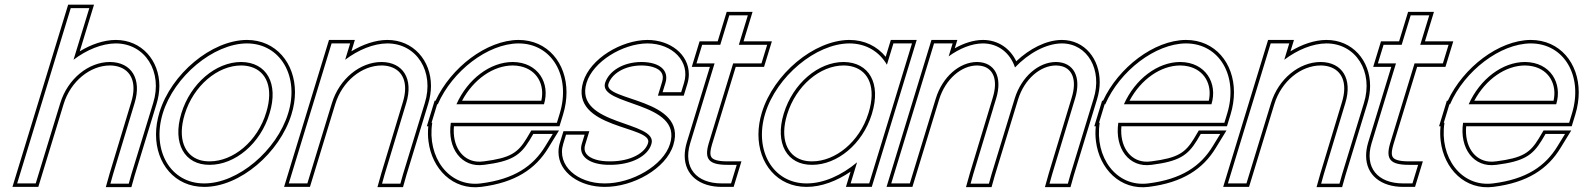

<svg xmlns="http://www.w3.org/2000/svg" viewBox="-20 -770 6820 827"><path d="M546.1 -20 534.6 21H455.6L466.8 -19L559.7 -326C591.5 -430 546.5 -502 453.8 -503C360.8 -503 271.5 -430 239.7 -326L227.4 -286L146.1 -20L133.9 20H53.9L66.1 -20L147.4 -286L159.7 -326L272.5 -695L284.7 -735H364.7L352.5 -695L296.7 -512.6C353.2 -555.4 418.5 -582.5 478.2 -583C605.2 -583 681.9 -461 639.7 -326ZM560.5 -15.8 654 -321.6C662.3 -348.2 666.3 -374.7 666.4 -399.9C666.4 -509.5 590.5 -598 478.2 -598C426.5 -597.6 372.8 -578.8 323.5 -549L385 -750H273.6L33.6 35H145L254 -321.6C284.2 -420.4 368.8 -488 453.7 -488C467.3 -487.9 479.8 -486 490.6 -482.7C544.6 -466.5 570.6 -413.1 545.3 -330.3L452.4 -23.2L435.8 36H545.9Z M681.2 -282C729.8 -441 898.9 -582 1043.2 -583C1188.2 -583 1270.5 -440 1221.2 -282C1172.3 -122 1004.6 21 858.9 20C713.9 20 632.3 -122 681.2 -282ZM761.2 -282C721.5 -152 775 -59 883.3 -60C992.3 -60 1102.2 -151 1141.2 -282C1180.7 -411 1128.5 -502 1018.8 -503C909.8 -503 800.7 -411 761.2 -282ZM666.9 -286.4C656.9 -253.6 652 -221.4 652 -190.8C651.8 -65.3 733 35 858.8 35C1013.3 36.1 1185 -112.3 1235.5 -277.5C1245.7 -310 1250.5 -342 1250.6 -372.6C1250.7 -497.2 1169.2 -598 1043.2 -598C890.3 -596.9 717.2 -451 666.9 -286.4ZM775.6 -277.6C813.5 -401.7 918.3 -488 1018.7 -488C1034.2 -487.9 1048.5 -485.7 1061 -481.9C1127.4 -461.9 1159 -391.5 1126.9 -286.3C1089.3 -160.2 984.1 -75 883.3 -75C867.3 -74.9 853.1 -76.9 840.4 -80.7C775.6 -100.5 743.3 -172.2 775.6 -277.6Z M1466.7 -512.6C1523.2 -555.4 1588.5 -582.5 1648.2 -583C1775.2 -583 1851.9 -461 1809.7 -326L1716.1 -20L1704.6 21H1625.6L1636.8 -19L1729.7 -326C1761.5 -430 1716.5 -502 1623.8 -503C1530.8 -503 1441.5 -430 1409.7 -326L1397.4 -286L1316.1 -20L1303.9 20H1223.9L1236.1 -20L1317.4 -286L1329.7 -326L1396 -543L1408.2 -583H1488.2L1476 -543ZM1493.5 -549 1508.5 -598H1397.1L1203.6 35H1315L1424 -321.6C1454.2 -420.4 1538.8 -488 1623.7 -488C1637.3 -487.9 1649.8 -486 1660.6 -482.7C1714.6 -466.5 1740.6 -413.1 1715.3 -330.3L1622.4 -23.2L1605.8 36H1715.9L1730.5 -15.8L1824 -321.6C1832.3 -348.2 1836.3 -374.7 1836.4 -399.9C1836.4 -509.5 1760.5 -598 1648.2 -598C1596.5 -597.6 1542.8 -578.8 1493.5 -549Z M1946.1 -321H2323.1C2350.7 -411 2298.5 -502 2188.8 -503C2091.3 -503 1994.6 -429.5 1946.1 -321ZM1841.8 -241H1838.7L1850.9 -281L1863.1 -321H1865.7C1928.3 -464.5 2081 -582.1 2213.2 -583C2358.2 -583 2439.8 -441 2390.9 -281L2378.7 -241H2338.7H1921.8C1905.7 -130.8 1968.1 -46.6 2064.3 -60H2065.3C2182.9 -75 2220.6 -100 2260.4 -165L2277 -193H2361L2329.1 -141C2276.5 -54 2194.4 2 2050.9 20C1912.5 37.4 1818.9 -94.1 1841.8 -241ZM1970.1 -336C2019.4 -428.7 2105.3 -488 2188.7 -488C2200.6 -487.9 2211.9 -486.6 2222.2 -484.3C2293.9 -468.5 2327.1 -404.4 2311.6 -336ZM1824.8 -226C1822.6 -203.4 1822.9 -182.3 1825.6 -161.3C1840.3 -43.3 1929.7 50.4 2052.8 34.9C2199.5 16.5 2286.9 -42.3 2341.9 -133.2L2387.8 -208H2268.5L2247.6 -172.7C2210.1 -111.6 2178.4 -89.7 2064.4 -75H2063.3L2062.3 -74.9C2052.6 -73.5 2043.5 -73.3 2034.8 -74C1970.3 -79.4 1927.6 -140.8 1935.2 -226H2389.8L2405.3 -276.6C2415.3 -309.4 2420.1 -341.6 2420.1 -372.2C2420.3 -497.7 2339.2 -598 2213.2 -598C2075.3 -597 1922.3 -478.6 1856 -336H1852L1818.4 -226Z M2926.3 -413 2914 -373H2834L2846.3 -413C2862.2 -465 2824.5 -502 2743.8 -503C2663.8 -503 2602.9 -464 2586.3 -413C2555.7 -313 2923.1 -334 2865.9 -150C2837.4 -57 2701.6 21 2583.9 20C2466.9 20 2377.4 -57 2405.9 -150L2418.1 -190H2498.1L2485.9 -150C2470.3 -99 2516 -59 2608.3 -60C2701.3 -60 2771 -98 2785.9 -150C2816.4 -250 2450.4 -227 2506.3 -413C2534.4 -505 2661.9 -582 2768.2 -583C2876.2 -583 2954.4 -505 2926.3 -413ZM2940.6 -408.6C2944.9 -422.7 2947 -436.7 2947 -450.2C2947.2 -535.9 2866.8 -598 2768.2 -598C2656.3 -596.9 2522.7 -518.2 2491.9 -417.3C2430.7 -213.5 2794.3 -228.9 2771.5 -154.3C2759.5 -112.3 2698.7 -75 2608.3 -75C2583.3 -74.7 2562.6 -77.6 2546.1 -82.6C2504.2 -95.3 2492 -118.7 2500.2 -145.6L2518.4 -205H2407L2391.5 -154.4C2387.5 -141.3 2385.6 -128.4 2385.5 -115.7C2385.4 -26.8 2477.4 35 2583.8 35C2706.3 36 2849 -43.4 2880.2 -145.5C2942.8 -346.8 2578 -334.8 2600.6 -408.5C2614.4 -450.9 2668.1 -488 2743.7 -488C2762.3 -487.8 2778.5 -485.4 2791.3 -481.6C2829.7 -470.2 2841.3 -448.1 2831.9 -417.4L2813.8 -358H2925.1Z M3137.9 -497 3032.5 -152C3012.7 -84 3033.3 -60 3113.3 -60H3153.3L3128.9 20H3088.9C2978.9 20 2921.7 -48 2952.5 -152L3057.9 -497H3019.9H2979.9L3004.4 -577H3044.4H3082.4L3109 -664L3121.2 -704H3201.2L3189 -664L3162.4 -577H3244.4H3284.4L3259.9 -497H3219.9ZM3149 -482H3271L3304.7 -592H3182.7L3221.5 -719H3110.1L3071.3 -592H2993.3L2959.7 -482H3037.7L2938.1 -156.3C2932.2 -136.3 2929.3 -117.5 2929.2 -99.7C2928.9 -15.9 2993.4 35 3088.9 35H3140L3173.6 -75H3113.3C3092.7 -75 3076.8 -76.8 3065.6 -80C3039.9 -87.4 3033 -100.2 3046.8 -147.7Z M3275.9 -281C3324.8 -441 3493.9 -582 3638.2 -583C3710.9 -583 3767.8 -547.1 3800.2 -491.3L3816 -543L3828.2 -583H3908.2L3896 -543L3817.1 -284.8L3815.9 -281L3736.1 -20L3723.9 20H3643.9L3656.1 -20L3671.6 -70.8C3605.4 -15.1 3526.9 20.5 3453.9 20C3308.9 20 3227.3 -122 3275.9 -281ZM3355.9 -281C3316.5 -152 3370 -59 3478.3 -60C3586 -60 3694.5 -148.8 3734.5 -276.3L3735.9 -281C3775.7 -411 3723.5 -502 3613.8 -503C3504.8 -503 3395.7 -411 3355.9 -281ZM3261.6 -285.4C3251.7 -253.1 3246.9 -221.3 3246.8 -191C3246.5 -65.6 3327.8 35 3453.8 35C3517.8 35.4 3585.6 9.1 3643.7 -30.7L3623.6 35H3735L3928.5 -598H3817.1L3794.9 -525.4C3758 -570.7 3703.9 -598 3638.2 -598C3485.3 -596.9 3312.2 -451 3261.6 -285.4ZM3370.3 -276.6C3408.5 -401.8 3513.3 -488 3613.7 -488C3629.1 -487.9 3643.3 -485.7 3655.8 -482C3722.3 -462 3754 -391.5 3721.6 -285.4L3720.1 -280.7C3681.8 -158.3 3577.9 -75 3478.3 -75C3462.3 -74.9 3448.1 -76.9 3435.3 -80.8C3370.5 -100.6 3338.3 -172.1 3370.3 -276.6Z M4351.9 -479.5C4409.6 -540.3 4485.5 -582.4 4553.2 -583C4665.2 -583 4729.1 -468 4690.5 -345L4591.1 -20L4579.6 21H4500.6L4511.8 -19L4610.5 -345C4639.2 -439 4604.5 -502 4528.8 -503C4453.3 -503 4380.2 -439.8 4351 -346.8L4350.5 -345L4338.2 -305L4251.1 -20L4239.6 21H4160.6L4171.8 -19L4258.4 -305H4258.2L4270.5 -345C4299.2 -439 4264.5 -502 4188.8 -503C4112.8 -503 4039.2 -439 4010.5 -345L3998.2 -305L3911.1 -20L3898.9 20H3818.9L3831.1 -20L3918.2 -305L3930.5 -345L3991 -543L4003.2 -583H4083.2L4071 -543L4066.2 -527.3C4113 -561.3 4165.2 -582.6 4213.2 -583C4281.3 -583 4331.6 -540.5 4351.9 -479.5ZM4357.3 -506.1C4330.6 -561.6 4279.5 -598 4213.2 -598C4172.9 -597.6 4131.3 -583.9 4092.5 -562L4103.5 -598H3992.1L3798.6 35H3910L4024.8 -340.6C4052.2 -430.2 4121.5 -488 4188.7 -488C4198.6 -487.9 4207.9 -486.5 4215.8 -484.1C4258.1 -471.3 4279.5 -425.8 4256.1 -349.4C4251.9 -335.4 4248.4 -324 4243.7 -308.4C4214.3 -211.4 4186.4 -118.9 4157.4 -23.2L4140.8 36H4250.9L4265.5 -15.8L4364.8 -340.6L4365.4 -342.4C4393.1 -431 4462 -488 4528.7 -488C4538.6 -487.9 4547.9 -486.5 4555.8 -484.1C4598.1 -471.3 4619.5 -425.8 4596.1 -349.3L4497.4 -23.2L4480.8 36H4590.9L4605.5 -15.8L4704.8 -340.6C4712.9 -366.2 4716.8 -392 4716.8 -416.4C4716.8 -515.3 4652.9 -598 4553.2 -598C4485.7 -597.4 4414.4 -559.8 4357.3 -506.1Z M4821.1 -321H5198.1C5225.7 -411 5173.5 -502 5063.8 -503C4966.3 -503 4869.6 -429.5 4821.1 -321ZM4716.8 -241H4713.7L4725.9 -281L4738.1 -321H4740.7C4803.3 -464.5 4956 -582.1 5088.2 -583C5233.2 -583 5314.8 -441 5265.9 -281L5253.7 -241H5213.7H4796.8C4780.7 -130.8 4843.1 -46.6 4939.3 -60H4940.3C5057.9 -75 5095.6 -100 5135.4 -165L5152 -193H5236L5204.1 -141C5151.5 -54 5069.4 2 4925.9 20C4787.5 37.4 4693.9 -94.1 4716.8 -241ZM4845.1 -336C4894.4 -428.7 4980.3 -488 5063.7 -488C5075.6 -487.9 5086.9 -486.6 5097.2 -484.3C5168.9 -468.5 5202.1 -404.4 5186.6 -336ZM4699.8 -226C4697.6 -203.4 4697.9 -182.3 4700.6 -161.3C4715.3 -43.3 4804.7 50.4 4927.8 34.9C5074.5 16.5 5161.9 -42.3 5216.9 -133.2L5262.8 -208H5143.5L5122.6 -172.7C5085.1 -111.6 5053.4 -89.7 4939.4 -75H4938.3L4937.3 -74.9C4927.6 -73.5 4918.5 -73.3 4909.8 -74C4845.3 -79.4 4802.6 -140.8 4810.2 -226H5264.8L5280.3 -276.6C5290.3 -309.4 5295.1 -341.6 5295.1 -372.2C5295.3 -497.7 5214.2 -598 5088.2 -598C4950.3 -597 4797.3 -478.6 4731 -336H4727L4693.4 -226Z M5511.7 -512.6C5568.2 -555.4 5633.5 -582.5 5693.2 -583C5820.2 -583 5896.9 -461 5854.7 -326L5761.1 -20L5749.6 21H5670.6L5681.8 -19L5774.7 -326C5806.5 -430 5761.5 -502 5668.8 -503C5575.8 -503 5486.5 -430 5454.7 -326L5442.4 -286L5361.1 -20L5348.9 20H5268.9L5281.1 -20L5362.4 -286L5374.7 -326L5441 -543L5453.2 -583H5533.2L5521 -543ZM5538.5 -549 5553.5 -598H5442.1L5248.6 35H5360L5469 -321.6C5499.2 -420.4 5583.8 -488 5668.7 -488C5682.3 -487.9 5694.8 -486 5705.6 -482.7C5759.6 -466.5 5785.6 -413.1 5760.3 -330.3L5667.4 -23.2L5650.8 36H5760.9L5775.5 -15.8L5869 -321.6C5877.3 -348.2 5881.3 -374.7 5881.4 -399.9C5881.4 -509.5 5805.5 -598 5693.2 -598C5641.5 -597.6 5587.8 -578.8 5538.5 -549Z M6072.9 -497 5967.5 -152C5947.7 -84 5968.3 -60 6048.3 -60H6088.3L6063.9 20H6023.9C5913.9 20 5856.7 -48 5887.5 -152L5992.9 -497H5954.9H5914.9L5939.4 -577H5979.4H6017.4L6044 -664L6056.2 -704H6136.2L6124 -664L6097.4 -577H6179.4H6219.4L6194.9 -497H6154.9ZM6084 -482H6206L6239.7 -592H6117.7L6156.5 -719H6045.1L6006.3 -592H5928.3L5894.7 -482H5972.7L5873.1 -156.3C5867.2 -136.3 5864.3 -117.5 5864.2 -99.7C5863.9 -15.9 5928.4 35 6023.9 35H6075L6108.6 -75H6048.3C6027.7 -75 6011.8 -76.8 6000.6 -80C5974.9 -87.4 5968 -100.2 5981.8 -147.7Z M6306.1 -321H6683.1C6710.7 -411 6658.5 -502 6548.8 -503C6451.3 -503 6354.6 -429.5 6306.1 -321ZM6201.8 -241H6198.7L6210.9 -281L6223.1 -321H6225.7C6288.3 -464.5 6441 -582.1 6573.2 -583C6718.2 -583 6799.8 -441 6750.9 -281L6738.7 -241H6698.7H6281.8C6265.7 -130.8 6328.1 -46.6 6424.3 -60H6425.3C6542.9 -75 6580.6 -100 6620.4 -165L6637 -193H6721L6689.1 -141C6636.5 -54 6554.4 2 6410.9 20C6272.5 37.4 6178.9 -94.1 6201.8 -241ZM6330.1 -336C6379.4 -428.7 6465.3 -488 6548.7 -488C6560.6 -487.9 6571.9 -486.6 6582.2 -484.3C6653.9 -468.5 6687.1 -404.4 6671.6 -336ZM6184.8 -226C6182.6 -203.4 6182.9 -182.3 6185.6 -161.3C6200.3 -43.3 6289.7 50.4 6412.8 34.9C6559.5 16.5 6646.9 -42.3 6701.9 -133.2L6747.8 -208H6628.5L6607.6 -172.7C6570.1 -111.6 6538.4 -89.7 6424.4 -75H6423.3L6422.3 -74.9C6412.6 -73.5 6403.5 -73.3 6394.8 -74C6330.3 -79.4 6287.6 -140.8 6295.2 -226H6749.8L6765.3 -276.6C6775.3 -309.4 6780.1 -341.6 6780.1 -372.2C6780.3 -497.7 6699.2 -598 6573.2 -598C6435.3 -597 6282.3 -478.6 6216 -336H6212L6178.4 -226Z"/></svg>

Font: Nordica Plus
Style: NordicaClassicLightOblOl
Weight: 300
Version: Version 1.01